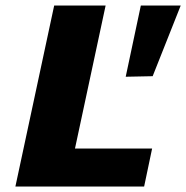

<svg xmlns="http://www.w3.org/2000/svg" viewBox="-20 -678 677 698"><path d="M36 0 177 -658H364L223 0ZM95 0 124 -138H533L504 0ZM535 -401 437 -399 492 -658H637Z"/></svg>

Font: Ysabeau Office Black
Style: Italic
Weight: 900
Italic angle: -12°
Designer: Christian Thalmann (Catharsis Fonts)
Version: Version 2.001;gftools[0.9.30]; featfreeze: tnum,lnum,ss02